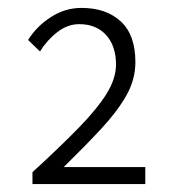

<svg xmlns="http://www.w3.org/2000/svg" viewBox="-20 -912 443 485"><path d="M62 -447V-477Q135 -544 181 -591.5Q227 -639 250 -676.5Q273 -714 273 -749Q273 -796 248 -823.5Q223 -851 180 -851Q151 -851 125 -831Q99 -811 81 -782L51 -811Q72 -845 108 -868.5Q144 -892 186 -892Q248 -892 285 -858Q322 -824 322 -755Q322 -711 299 -670.5Q276 -630 235.5 -586.5Q195 -543 141 -490H347V-447Z"/></svg>

Font: Noto Sans TC Thin Light
Style: Regular
Weight: 300
Version: Version 2.004-H2;hotconv 1.0.118;makeotfexe 2.5.65603